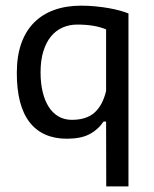

<svg xmlns="http://www.w3.org/2000/svg" viewBox="-20 -476 540 675"><path d="M431.6 179.2H353.5L353 -48.8H344.2Q324.2 -19.5 293.9 -3.9Q263.7 11.7 215.3 11.7Q129.4 11.7 84.2 -46.1Q39.1 -104 39.1 -219.2Q39.1 -277.8 54.4 -322Q69.8 -366.2 99.1 -396Q128.4 -425.8 170.4 -440.9Q212.4 -456.1 265.6 -456.1Q291 -456.1 315.9 -453.6Q340.8 -451.2 362.8 -447.3Q384.8 -443.4 402.3 -438.5Q419.9 -433.6 431.6 -428.7ZM353 -372.6Q313.5 -389.6 251.5 -389.6Q223.6 -389.6 200 -379.2Q176.3 -368.7 159.2 -347.9Q142.1 -327.1 132.3 -295.4Q122.6 -263.7 122.6 -221.2Q122.6 -184.1 129.9 -153.3Q137.2 -122.6 151.1 -100.6Q165 -78.6 185.5 -66.7Q206.1 -54.7 232.4 -54.7Q283.7 -54.7 312.3 -80.1Q340.8 -105.5 353 -156.2Z"/></svg>

Font: PT Astra Sans
Style: Regular
Weight: 400
Designer: A.Korolkova, I. Chaeva
Foundry: ParaType Ltd
Version: Version 1.001; ttfautohint (v1.6)